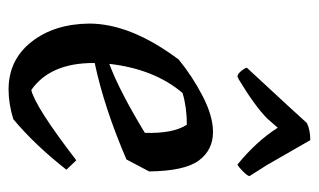

<svg xmlns="http://www.w3.org/2000/svg" viewBox="-168 -564 744 448"><g transform="rotate(90 204.0 -340.0)"><path d="M165 -525 158 -522Q152 -523 145.5 -531Q139 -539 138 -544Q149 -556 175.5 -584.5Q202 -613 225.5 -638.5Q249 -664 267 -684Q283 -692 307 -692L365 -591L391 -550Q390 -545 380 -535Q370 -525 364 -522Q310 -566 278 -616L257 -592Q228 -563 165 -525ZM189 12Q120 12 78 -41Q36 -94 35 -176Q35 -273 119 -385Q158 -417 204.5 -441Q251 -465 288 -465Q330 -465 354.5 -432Q379 -399 380 -316L352 -263Q231 -211 127 -189V-186Q127 -85 190 -41Q229 -50 354 -146L376 -123Q318 -49 258 1Q222 12 189 12ZM197 -394Q141 -328 129 -223Q193 -247 290 -306Q292 -372 271 -404Q231 -404 197 -394Z"/></g></svg>

Font: Albura Medium
Style: Italic
Weight: 462
Italic angle: -7°
Designer: Mercedes Jáuregui
Foundry: Omnibus-Type Team
Version: Version 1.000